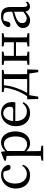

<svg xmlns="http://www.w3.org/2000/svg" viewBox="1374 -1948 836 3623"><g transform="rotate(-90 1791.5 -136.0)"><path d="M474 -130C439 -78 384 -47 321 -47C216 -47 140 -127 140 -268C140 -410 208 -492 308 -492C325 -492 346 -489 367 -482L388 -405C394 -374 411 -354 446 -354C472 -354 488 -367 494 -394C479 -475 399 -534 302 -534C169 -534 46 -431 46 -258C46 -91 145 14 293 14C395 14 464 -35 496 -120Z M754 -419C813 -469 854 -479 888 -479C971 -479 1029 -402 1029 -255C1029 -104 961 -42 877 -42C835 -42 796 -57 754 -96ZM742 -523 727 -533 573 -473V-440L661 -431C663 -387 664 -348 664 -287V31C664 90 663 153 662 215L573 229V262H853V229L753 214C752 152 751 88 751 28V-59C798 -2 850 14 900 14C1028 14 1124 -93 1124 -263C1124 -431 1033 -534 916 -534C858 -534 801 -510 749 -453Z M1319 -306C1330 -436 1401 -492 1468 -492C1539 -492 1589 -433 1589 -365C1589 -329 1578 -304 1530 -304ZM1670 -264C1675 -279 1678 -300 1678 -325C1678 -454 1591 -534 1473 -534C1338 -534 1222 -425 1222 -256C1222 -85 1322 14 1469 14C1566 14 1636 -34 1676 -111L1654 -126C1615 -79 1572 -47 1500 -47C1393 -47 1320 -120 1318 -265Z M1852 -41C1922 -168 1979 -316 1996 -480H2111C2112 -424 2113 -344 2113 -289V-230C2113 -176 2112 -97 2111 -41ZM2205 -41C2204 -97 2203 -176 2203 -230V-289C2203 -342 2204 -418 2205 -473L2284 -486V-519H1866V-486L1949 -470C1929 -301 1869 -163 1787 -41H1730L1735 168H1780L1808 0H2215L2242 168H2287L2294 -41Z M2977 -486V-519H2727V-486L2805 -474C2806 -420 2807 -346 2807 -292H2549C2549 -346 2550 -419 2551 -473L2629 -486V-519H2379V-486L2457 -474C2458 -418 2459 -342 2459 -289V-230C2459 -177 2458 -101 2457 -46L2379 -34V0H2629V-34L2551 -46C2550 -101 2549 -179 2549 -252H2807C2807 -179 2806 -100 2805 -46L2727 -34V0H2977V-34L2899 -46C2898 -102 2897 -177 2897 -230V-289C2897 -342 2898 -418 2899 -473Z M3382 -114C3321 -66 3296 -50 3257 -50C3206 -50 3168 -76 3168 -135C3168 -175 3185 -218 3281 -255C3305 -264 3343 -277 3382 -288ZM3556 -65C3542 -48 3530 -38 3512 -38C3487 -38 3472 -56 3472 -108V-346C3472 -482 3417 -534 3302 -534C3189 -534 3109 -483 3090 -399C3093 -372 3109 -357 3139 -357C3167 -357 3185 -374 3194 -408L3215 -483C3238 -489 3258 -492 3277 -492C3351 -492 3382 -464 3382 -356V-322C3338 -312 3291 -299 3256 -286C3113 -235 3075 -187 3075 -120C3075 -32 3140 14 3220 14C3286 14 3324 -15 3384 -74C3393 -21 3428 12 3482 12C3520 12 3551 -3 3576 -44Z"/></g></svg>

Font: Noto Serif CJK JP Medium
Style: Regular
Weight: 500
Designer: Ryoko NISHIZUKA 西塚涼子 (kana & ideographs); Frank Grießhammer (Latin, Greek & Cyrillic); Wenlong ZHANG 张文龙 (bopomofo); San
Foundry: Adobe Systems Incorporated
Version: Version 1.000;PS 1;hotconv 16.6.53;makeotf.lib2.5.65590